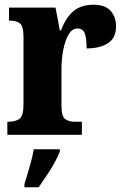

<svg xmlns="http://www.w3.org/2000/svg" viewBox="-20 -568 522 809"><path d="M11 0V-55H15Q45 -55 62 -67.5Q79 -80 79 -127V-413Q79 -457 64.5 -469Q50 -481 22 -481H18V-536H214L232 -440H237Q258 -495 290 -521.5Q322 -548 374 -548Q424 -548 446.5 -522Q469 -496 469 -457Q469 -408 435 -386Q401 -364 345 -364Q345 -405 337.5 -426.5Q330 -448 306 -448Q284 -448 269 -422.5Q254 -397 246.5 -357.5Q239 -318 239 -278V-122Q239 -78 254.5 -66.5Q270 -55 295 -55H325V0ZM83 208Q92 178 104.5 136Q117 94 122 61H232V71Q224 92 209 119Q194 146 176 172.5Q158 199 143 221H83Z"/></svg>

Font: Noto Serif Armenian Condensed ExtraBold
Style: Regular
Weight: 800
Width: 3
Designer: Monotype Design Team
Foundry: Monotype Imaging Inc.
Version: Version 2.008; ttfautohint (v1.8.4.7-5d5b)